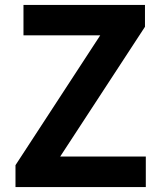

<svg xmlns="http://www.w3.org/2000/svg" viewBox="-20 -761 653 781"><path d="M43 0V-89.1L387.7 -617.3H75.5V-740.8H569.7V-652L224.9 -124.3H573.1V0Z"/></svg>

Font: Noto Sans JP
Style: Regular
Weight: 100
Designer: Ryoko NISHIZUKA 西塚涼子 (kana, bopomofo & ideographs); Paul D. Hunt (Latin, Greek & Cyrillic); Sandoll Communications 산돌커뮤니
Foundry: Adobe
Version: Version 2.004;hotconv 1.0.118;makeotfexe 2.5.65603